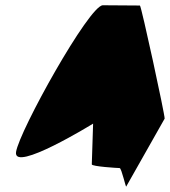

<svg xmlns="http://www.w3.org/2000/svg" viewBox="-20 -723 646 730"><path d="M41 -145C29 -65 334 -253 334 -253L329 -98C329 -90 428 -84 435 -84C442 -84 459 -6 460 -14L606 -272C608 -282 517 -702 512 -702C512 -702 423 -703 371 -703C319 -703 53 -225 41 -145Z"/></svg>

Font: Ampere
Style: SuCndIta
Weight: 400
Version: Version 1